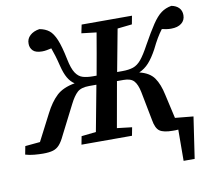

<svg xmlns="http://www.w3.org/2000/svg" viewBox="-124 -784 1193 1078"><g transform="rotate(-10 472.5 -245.5)"><path d="M807 12Q755 12 732.5 -3.5Q710 -19 702 -68L670 -233Q661 -277 643 -297Q625 -317 584 -317H546L545 -310Q534 -247 522.5 -183.5Q511 -120 500 -57L585 -47L576 0H288L297 -47L380 -56L429 -317H388Q342 -317 320 -297Q298 -277 276 -233L192 -68Q177 -36 161.5 -18.5Q146 -1 124.5 5.5Q103 12 67 12Q46 12 17.5 9.5Q-11 7 -33 0L-24 -47L61 -55L139 -206Q169 -265 205.5 -299.5Q242 -334 310 -346Q288 -360 272.5 -386.5Q257 -413 246 -458Q238 -491 230.5 -515.5Q223 -540 215 -562Q202 -559 188.5 -556.5Q175 -554 162 -554Q125 -554 109.5 -570Q94 -586 94 -609Q93 -637 113.5 -656Q134 -675 168 -680Q201 -674 222.5 -657Q244 -640 260.5 -600.5Q277 -561 292 -487Q303 -432 320 -406.5Q337 -381 361 -374Q385 -367 416 -367H439Q450 -427 460.5 -487Q471 -547 481 -606L396 -616L406 -664H693L684 -616L601 -607L556 -367H586Q623 -367 648 -375.5Q673 -384 694.5 -410Q716 -436 744 -488Q783 -558 809.5 -597.5Q836 -637 861 -655.5Q886 -674 920 -680Q947 -675 962.5 -659Q978 -643 978 -617Q978 -588 956.5 -571Q935 -554 897 -554Q884 -554 870.5 -556Q857 -558 845 -561Q829 -540 814.5 -515.5Q800 -491 783 -456Q758 -410 734 -383.5Q710 -357 678 -343Q736 -329 761.5 -292.5Q787 -256 800 -194L831 -57L935 -47L900 189H837L838 11Q830 12 822.5 12Q815 12 807 12Z"/></g></svg>

Font: Source Serif 4 Semibold
Style: Italic
Weight: 600
Italic angle: -12°
Designer: Frank Grießhammer
Foundry: Adobe
Version: Version 4.005;hotconv 1.1.0;makeotfexe 2.6.0